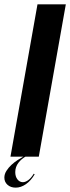

<svg xmlns="http://www.w3.org/2000/svg" viewBox="-65 -719 322 881"><path d="M237 -699 113 0H-17L107 -699ZM94 81Q77 110 54 126Q31 142 7 142Q-16 142 -30.5 129Q-45 116 -45 96Q-45 80 -35.5 65Q-26 50 -12.5 37.5Q1 25 16.5 15Q32 5 45 -2H55Q34 9 19.5 28Q5 47 5 71Q5 91 15 104Q25 117 40 117Q51 117 64 108Q77 99 90 78Z"/></svg>

Font: Moniqa Black Ita Display
Style: Italic
Weight: 900
Italic angle: -10°
Designer: Rajesh Rajput
Foundry: Rajesh Rajput
Version: Version 1.000